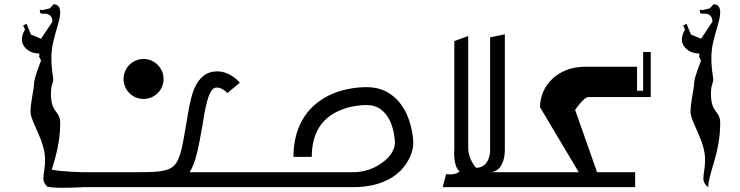

<svg xmlns="http://www.w3.org/2000/svg" viewBox="-20 -889 3515 912"><path d="M226 -83C243 -140 266 -213 266 -304C266 -367 222 -348 222 -444C222 -488 233 -494 233 -511C233 -526 214 -605 231 -681C248 -757 266 -795 266 -831C266 -868 240 -869 235 -869L216 -849L181 -841L169 -843L170 -832C170 -832 169 -824 182 -824C197 -825 228 -826 229 -786L175 -705L127 -725L106 -776L90 -768L99 -748C99 -748 84 -728 84 -699C84 -672 113 -635 165 -635L168 -629L165 -622L175 -601C175 -601 142 -520 142 -494C142 -467 125 -405 125 -358C125 -311 194 -220 194 -133C194 -83 186 -67 186 -40C186 -23 196 -11 203 -5V-4C204 -4 204 -3 205 -3C208 -1 209 0 209 0V-2C243 8 376 0 376 0V-71C376 -71 273 -73 226 -83Z M662 -419C714 -419 757 -461 757 -514C757 -566 714 -609 662 -609C609 -609 567 -566 567 -514C567 -461 609 -419 662 -419ZM881 -71C909 -115 923 -186 943 -301C951 -354 960 -403 973 -436C988 -473 1002 -473 1011 -473C1033 -473 1054 -454 1060 -447L1119 -496C1115 -502 1073 -550 1011 -550C961 -550 925 -521 902 -466C885 -424 876 -370 867 -313C824 -68 834 -71 594 -71H336V0H594H649H1253V-71Z M1213 -71V0H1658C1726 0 1819 -14 1884 -80C1927 -124 1943 -176 1943 -209C1943 -239 1935 -300 1907 -357C1889 -392 1867 -418 1840 -438C1807 -463 1767 -475 1722 -475C1683 -475 1586 -470 1502 -412C1443 -372 1374 -292 1374 -144H1461C1461 -233 1491 -300 1551 -341C1615 -385 1691 -390 1722 -390C1771 -390 1806 -366 1831 -318C1852 -274 1856 -225 1856 -209C1856 -200 1851 -169 1823 -140C1788 -104 1731 -71 1658 -71Z M2308 -712 2378 -726V-177C2378 -127 2360 -77 2313 -71H2495L2479 0H2083L2099 -62C2099 -62 2142 -54 2163 -75C2130 -101 2138 -182 2138 -182V-694L2204 -718V-186C2204 -149 2224 -109 2242 -92C2294 -92 2308 -144 2308 -174Z M2455 -71H2729L2545 -380C2545 -482 2630 -572 2758 -572H3006V-458H3035V-642H3071V-428H2774C2753 -428 2712 -367 2712 -367L2816 -71H2997V0H2455Z M3241 -776 3225 -768 3234 -748C3234 -748 3219 -728 3219 -699C3219 -672 3248 -635 3300 -635L3303 -629L3300 -622L3310 -601C3310 -601 3277 -520 3277 -494C3277 -467 3260 -405 3260 -358C3260 -311 3329 -220 3329 -133C3329 -83 3321 -67 3321 -40C3321 -15 3344 0 3344 0C3344 -63 3401 -162 3401 -304C3401 -367 3357 -348 3357 -444C3357 -488 3368 -494 3368 -511C3368 -526 3349 -605 3366 -681C3383 -757 3401 -795 3401 -831C3401 -868 3375 -869 3370 -869L3351 -849L3316 -841L3304 -843L3305 -832C3305 -832 3304 -824 3317 -824C3332 -825 3363 -826 3364 -786L3310 -705L3262 -725Z"/></svg>

Font: Am-Hal
Style: Regular
Weight: 400
Designer: Multible Designers
Foundry: Kief Type Foundry
Version: Version 1.000;PS 001.000;hotconv 1.0.88;makeotf.lib2.5.64775